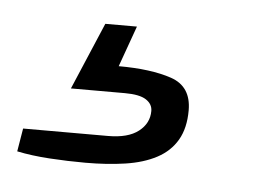

<svg xmlns="http://www.w3.org/2000/svg" viewBox="-104 -45 338 248"><g transform="rotate(5 65.0 79.5)"><path d="M14 170Q-9 170 -32.5 168.5Q-56 167 -75 163L-70 133H40Q66 133 79.5 122.5Q93 112 93 96Q93 87 84.5 81.5Q76 76 57 76H-13L24 -11H65L46 42Q88 42 114.5 51Q141 60 141 91Q141 114 132 129.5Q123 145 106 154Q89 163 65.5 166.5Q42 170 14 170Z"/></g></svg>

Font: Archivo SemiExpanded Thin
Style: Italic
Weight: 250
Width: 6
Italic angle: -10°
Designer: Hector Gatti
Foundry: Omnibus-Type
Version: Version 2.001